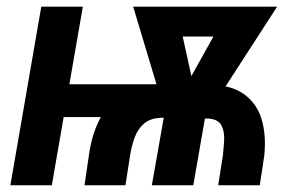

<svg xmlns="http://www.w3.org/2000/svg" viewBox="-20 -548 893 568"><path d="M521 -298.8 503.9 -201.7H91.3L108.4 -298.8ZM225.1 -528.3 133.3 0H10.7L102.1 -528.3ZM351.1 0H230L242.7 -86.4Q251.5 -152.8 277.8 -200.4Q304.2 -248 350.8 -273.9Q397.5 -299.8 466.3 -299.3L600.6 -297.9Q664.6 -296.4 702.4 -269Q740.2 -241.7 754.2 -194.3Q768.1 -147 761.7 -86.9L748.5 0H625.5L639.2 -87.4Q641.6 -108.4 643.1 -133.5Q644.5 -158.7 635 -177Q625.5 -195.3 596.7 -197.3L462.4 -199.7Q427.7 -199.7 408.2 -184.1Q388.7 -168.5 378.9 -142.6Q369.1 -116.7 364.7 -86.9ZM735.4 -528.3 720.2 -439.9H431.6L447.3 -528.3ZM505.9 -250.5 660.6 -528.3H799.8L582 -191.4H514.6ZM501 -528.3 565.4 -235.8 540 -191.4H475.1L374 -528.3ZM597.2 -260.3 551.8 0H429.2L475.1 -260.3Z"/></svg>

Font: Roboto Condensed SemiBold
Style: Italic
Weight: 600
Italic angle: -12°
Designer: Christian Robertson
Foundry: Google
Version: Version 3.008; 2023